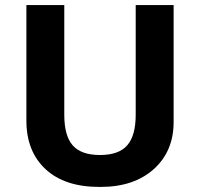

<svg xmlns="http://www.w3.org/2000/svg" viewBox="-20 -734 796 764"><path d="M670.9 -713.9V-249Q670.9 -131.8 591.8 -61Q512.7 9.8 380.4 9.8H375Q237.3 9.8 161.1 -61Q85 -131.8 85 -253.9V-713.9H235.8V-276.9Q235.8 -193.4 269.5 -155.3Q303.2 -117.2 377.9 -117.2Q452.6 -117.2 486.3 -155.8Q520 -194.3 520 -277.8V-713.9Z"/></svg>

Font: OpenSansHebrew-Bold
Style: Bold
Weight: 700
Foundry: Ascender Corporation, Yanek Iontef
Version: Version 2.001;PS 002.001;hotconv 1.0.70;makeotf.lib2.5.58329